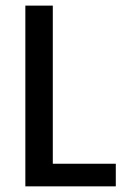

<svg xmlns="http://www.w3.org/2000/svg" viewBox="-20 -660 460 680"><path d="M390.1 0H69.8V-640.1H167V-80.1H390.1Z"/></svg>

Font: Laconic
Style: Regular
Weight: 400
Designer: Robby Woodard
Version: Version 1.000